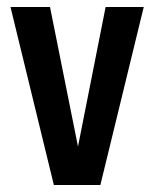

<svg xmlns="http://www.w3.org/2000/svg" viewBox="-20 -529 440 549"><path d="M134 0 10 -509H123L203 -110L282 -509H391L267 0Z"/></svg>

Font: Special Gothic Condensed One
Style: Regular
Weight: 400
Designer: Alistair McCready
Foundry: Monolith
Version: Version 1.010; ttfautohint (v1.8.4.7-5d5b)